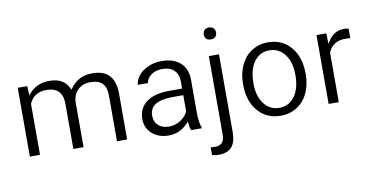

<svg xmlns="http://www.w3.org/2000/svg" viewBox="-87 -990 2822 1456"><g transform="rotate(-10 1324.5 -262.0)"><path d="M77.6 -545.1V-15.1H155.7V-405.5V-407.1L156.2 -408.6C179.8 -463.5 224.2 -491.2 288.7 -491.2C329.5 -491.2 360.2 -480.6 381.4 -458.9C402 -437.3 412.6 -406 412.6 -364.7V-15.1H491.2V-369.3V-369.8V-370.3C493.2 -388.4 497.7 -405 504.8 -419.6C511.8 -434.3 521.4 -447.4 533.5 -458.4C541.6 -465.5 550.6 -471.5 560.2 -476.6C569.8 -481.6 579.8 -485.1 590.4 -487.7C601 -490.2 612.6 -491.2 624.7 -491.2C669 -491.2 700.8 -480.6 719.9 -459.9C739 -439.3 748.6 -408.1 748.6 -367.3V-15.1H826.7V-372.8C825.7 -434.3 810.6 -480.1 781.9 -510.3C753.1 -540.1 709.8 -555.2 651.9 -555.2C613.6 -555.2 580.4 -547.6 552.6 -532C538.5 -524.4 525.9 -515.4 514.4 -505.3C502.8 -494.7 492.7 -483.1 484.1 -470.5L477.1 -459.9L471 -472C457.9 -499.7 439.3 -520.9 414.6 -534.5C389.9 -548.1 359.2 -555.2 322.4 -555.2C256.9 -555.2 205 -532.5 166.2 -487.2L154.2 -472.5L153.1 -491.7L151.1 -545.1Z M1401 -0.5C1388.4 -31.2 1382.4 -72.5 1382.4 -123.4V-381.4C1381.9 -408.6 1376.8 -432.7 1368.3 -453.9C1359.7 -475.1 1346.6 -493.2 1329.5 -508.8C1295.2 -539.5 1247.9 -555.2 1186.9 -555.2C1167.3 -555.2 1149.1 -553.7 1131.5 -550.1C1113.9 -546.6 1096.7 -541.1 1081.1 -533.5C1049.4 -519.4 1023.7 -500.3 1005 -475.6C988.9 -453.9 979.8 -431.7 978.3 -409.1H1056.9C1057.9 -420.7 1061.5 -431.2 1068 -441.3C1074.1 -451.4 1082.6 -460.5 1093.2 -468.5C1116.9 -486.1 1146.6 -495.2 1181.4 -495.2C1221.2 -495.2 1251.9 -484.6 1273 -463C1293.7 -441.3 1304.3 -412.1 1304.3 -375.8V-331V-322.9H1296.7H1206C1129.5 -322.9 1070 -307.3 1028.2 -276.1C987.4 -245.3 966.8 -202.5 966.8 -147.1C966.8 -101.8 982.9 -64.5 1015.6 -34.8C1048.9 -5 1091.2 10.1 1143.1 10.1C1201 10.1 1250.9 -12.1 1292.7 -56.9L1303.8 -68.5L1305.8 -52.4C1308.3 -28.7 1311.8 -11.1 1316.4 -0.5ZM1076.6 -83.1C1055.4 -101.8 1044.8 -127.5 1044.8 -160.2C1044.8 -234.8 1104.3 -272 1223.7 -272H1296.7H1304.3V-264V-148.1V-146.6L1303.3 -145.1C1290.7 -118.4 1271 -97.2 1243.3 -80.6C1216.1 -64 1187.4 -55.9 1156.7 -55.9C1124.4 -55.9 1097.7 -65 1076.6 -83.1Z M1546.6 -530V72.5C1546.6 102.3 1540.6 123.9 1528 136.5C1521.9 143.1 1514.4 147.6 1505.3 150.6C1496.2 154.2 1486.1 155.7 1475.1 155.7C1461.5 155.7 1449.9 154.7 1440.3 153.1V213.1C1455.9 217.6 1472 220.2 1489.7 220.2C1535.5 220.2 1569.3 208.1 1591.4 183.4C1613.6 158.7 1624.7 121.4 1624.7 70.5V-530ZM1540.1 -679.1C1542.1 -673.6 1545.1 -669 1548.6 -664.5C1552.1 -660.5 1557.2 -657.4 1563.2 -655.4C1568.8 -652.9 1575.8 -651.9 1583.9 -651.9C1599.5 -651.9 1611.6 -655.9 1619.6 -664.5C1627.7 -673 1631.7 -684.1 1631.7 -697.2C1631.7 -710.3 1627.7 -721.4 1619.6 -730.5C1611.6 -739 1599.5 -743.6 1583.9 -743.6C1568.3 -743.6 1556.7 -739 1549.1 -730.5C1546.6 -727 1544.1 -723.9 1542.6 -720.4C1540.6 -716.9 1539 -713.4 1538.5 -709.8C1537.5 -705.8 1537 -701.8 1537 -697.2C1537 -690.7 1538 -684.6 1540.1 -679.1Z M1765.2 -271C1765.2 -185.9 1787.4 -117.9 1832.2 -66.5C1876.6 -15.6 1934.5 10.1 2006 10.1C2053.9 10.1 2095.7 -1.5 2132.5 -25.2C2168.8 -48.4 2197 -81.1 2216.6 -122.9C2236.3 -165.2 2246.3 -213.1 2246.3 -266.5V-273C2246.3 -358.7 2224.2 -427.2 2179.3 -478.6C2157.2 -504.3 2131.5 -523.4 2102.8 -536C2074.1 -548.6 2041.3 -555.2 2005 -555.2C1958.2 -555.2 1916.9 -543.6 1880.6 -520.4C1862.5 -508.8 1846.3 -495.2 1832.2 -479.1C1818.1 -462.5 1806 -443.8 1796 -422.7C1785.4 -401 1777.8 -378.3 1772.8 -354.2C1767.8 -330 1765.2 -304.3 1765.2 -277.6ZM1887.7 -433.8C1917.4 -473.6 1956.7 -493.7 2005 -493.7C2021.7 -493.7 2036.8 -491.7 2051.4 -487.2C2065.5 -482.6 2078.6 -475.6 2091.2 -466.5C2103.3 -457.4 2114.4 -446.3 2123.9 -432.7C2131.5 -423.2 2138 -412.6 2143.6 -401C2149.1 -389.4 2153.7 -376.8 2157.2 -364.2C2160.7 -351.1 2163.7 -337.5 2165.7 -322.9C2167.3 -308.3 2168.3 -293.2 2168.3 -277.6C2168.3 -206.5 2153.7 -151.6 2124.9 -111.8C2095.2 -71 2055.9 -50.9 2006 -50.9C1981.4 -50.9 1959.2 -55.9 1939.5 -66C1919.4 -76.1 1902.3 -91.2 1887.7 -110.8C1858.4 -150.1 1843.8 -202 1843.8 -266.5C1843.8 -338.5 1858.4 -394.5 1887.7 -433.8Z M2626.7 -550.6C2618.1 -553.7 2607.1 -555.2 2592.9 -555.2C2539.5 -555.2 2498.2 -532 2469.5 -485.6L2455.9 -464.5L2455.4 -489.7L2453.9 -545.1H2378.3V-15.1H2456.4V-394.5V-396L2456.9 -397.5C2480.1 -452.4 2523.9 -480.1 2588.4 -480.1C2602 -480.1 2614.6 -479.1 2626.7 -477.6Z"/></g></svg>

Font: Vazir FD Light
Style: Regular
Weight: 300
Foundry: DejaVu fonts team - Redesigned by Saber Rastikerdar
Version: Version 21.10;October 20, 2019;FontCreator 12.0.0.2547 64-bi